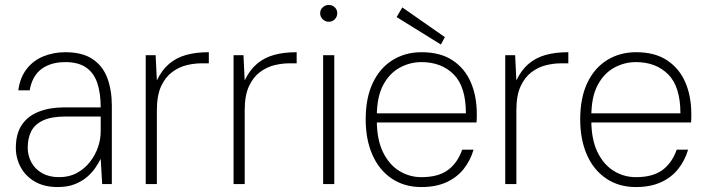

<svg xmlns="http://www.w3.org/2000/svg" viewBox="-20 -744 2857 776"><path d="M213 12Q159 12 121 -10Q83 -32 63.5 -68.5Q44 -105 44 -146Q44 -203 68 -239Q92 -275 136.5 -292.5Q181 -310 239 -310H387Q387 -368 373 -409Q359 -450 327.5 -471.5Q296 -493 244 -493Q185 -493 147.5 -465Q110 -437 100 -379H54Q61 -431 88 -465.5Q115 -500 156 -516.5Q197 -533 244 -533Q313 -533 354.5 -505Q396 -477 414 -428Q432 -379 432 -317V0H393L387 -102Q379 -86 365.5 -66Q352 -46 331.5 -28.5Q311 -11 282 0.5Q253 12 213 12ZM219 -28Q260 -28 291 -45Q322 -62 343.5 -89.5Q365 -117 376 -149Q387 -181 387 -213V-273H244Q187 -273 153.5 -257Q120 -241 106 -213Q92 -185 92 -147Q92 -115 107 -87.5Q122 -60 150.5 -44Q179 -28 219 -28Z M569 0V-521H609L614 -419Q634 -461 663.5 -486Q693 -511 732.5 -522Q772 -533 824 -533V-488H793Q765 -488 734 -480.5Q703 -473 675.5 -452.5Q648 -432 631 -395Q614 -358 614 -298V0Z M924 0V-521H964L969 -419Q989 -461 1018.5 -486Q1048 -511 1087.5 -522Q1127 -533 1179 -533V-488H1148Q1120 -488 1089 -480.5Q1058 -473 1030.5 -452.5Q1003 -432 986 -395Q969 -358 969 -298V0Z M1286 0V-521H1331V0ZM1309 -656Q1295 -656 1284.5 -666Q1274 -676 1274 -690Q1274 -705 1284.5 -714.5Q1295 -724 1309 -724Q1323 -724 1333 -714.5Q1343 -705 1343 -691Q1343 -676 1333 -666Q1323 -656 1309 -656Z M1683 12Q1614 12 1563 -22.5Q1512 -57 1485 -118.5Q1458 -180 1458 -262Q1458 -348 1486.5 -408.5Q1515 -469 1566.5 -501Q1618 -533 1684 -533Q1760 -533 1809.5 -500Q1859 -467 1883 -411Q1907 -355 1907 -284Q1907 -276 1907 -268Q1907 -260 1906 -249H1489V-286H1863Q1863 -394 1813.5 -443.5Q1764 -493 1683 -493Q1637 -493 1595.5 -470.5Q1554 -448 1528.5 -400Q1503 -352 1503 -274V-257Q1503 -180 1528 -129Q1553 -78 1594 -53Q1635 -28 1683 -28Q1751 -28 1790 -56.5Q1829 -85 1848 -139H1894Q1881 -95 1854 -61Q1827 -27 1784.5 -7.5Q1742 12 1683 12ZM1762 -564 1583 -675 1606 -714 1778 -594Z M2022 0V-521H2062L2067 -419Q2087 -461 2116.5 -486Q2146 -511 2185.5 -522Q2225 -533 2277 -533V-488H2246Q2218 -488 2187 -480.5Q2156 -473 2128.5 -452.5Q2101 -432 2084 -395Q2067 -358 2067 -298V0Z M2550 12Q2481 12 2430 -22.5Q2379 -57 2352 -118.5Q2325 -180 2325 -262Q2325 -348 2353.5 -408.5Q2382 -469 2433.5 -501Q2485 -533 2551 -533Q2627 -533 2676.5 -500Q2726 -467 2750 -411Q2774 -355 2774 -284Q2774 -276 2774 -268Q2774 -260 2773 -249H2356V-286H2730Q2730 -394 2680.5 -443.5Q2631 -493 2550 -493Q2504 -493 2462.5 -470.5Q2421 -448 2395.5 -400Q2370 -352 2370 -274V-257Q2370 -180 2395 -129Q2420 -78 2461 -53Q2502 -28 2550 -28Q2618 -28 2657 -56.5Q2696 -85 2715 -139H2761Q2748 -95 2721 -61Q2694 -27 2651.5 -7.5Q2609 12 2550 12Z"/></svg>

Font: DM Sans 10pt ExtraLight
Style: Regular
Weight: 250
Version: Version 4.004;gftools[0.9.30]